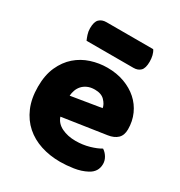

<svg xmlns="http://www.w3.org/2000/svg" viewBox="-167 -809 885 943"><g transform="rotate(30 275.0 -338.0)"><path d="M309 16Q250 16 199.5 -0.5Q149 -17 111.5 -50Q74 -83 52.5 -133Q31 -183 31 -250Q31 -316 52.5 -363.5Q74 -411 109 -441.5Q144 -472 189 -486.5Q234 -501 281 -501Q334 -501 377.5 -485Q421 -469 452.5 -441Q484 -413 501.5 -374Q519 -335 519 -289Q519 -255 500 -237Q481 -219 447 -214L200 -177Q211 -144 245 -127.5Q279 -111 323 -111Q364 -111 400.5 -121.5Q437 -132 460 -146Q476 -136 487 -118Q498 -100 498 -80Q498 -35 456 -13Q424 4 384 10Q344 16 309 16ZM281 -377Q257 -377 239.5 -369Q222 -361 211 -348.5Q200 -336 194.5 -320.5Q189 -305 188 -289L359 -317Q356 -337 337 -357Q318 -377 281 -377ZM125 -564Q120 -575 114.5 -591.5Q109 -608 109 -626Q109 -663 124 -677.5Q139 -692 164 -692H429Q437 -681 441 -664.5Q445 -648 445 -630Q445 -593 430.5 -578.5Q416 -564 391 -564Z"/></g></svg>

Font: Baloo Chettan
Style: Regular
Weight: 400
Designer: Maithili Shingre and Ek Type
Foundry: Ek Type
Version: Version 1.443;PS 1.000;hotconv 16.6.51;makeotf.lib2.5.65220;